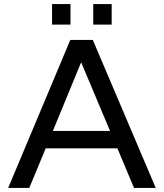

<svg xmlns="http://www.w3.org/2000/svg" viewBox="-20 -917 800 937"><path d="M517 -278H238L376 -613ZM740 0 433 -722H323L20 0H123L203 -193H553L634 0ZM324 -797V-897H234V-797ZM525 -797V-897H435V-797Z"/></svg>

Font: Perun
Style: Regular
Weight: 400
Foundry: Copyright (c) Stefan Peev, Context Ltd, 2016
Version: Version 1.089